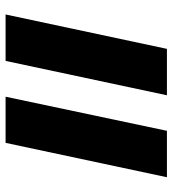

<svg xmlns="http://www.w3.org/2000/svg" viewBox="14 -616 603 670"><g transform="rotate(90 315.0 -281.5)"><path d="M318 0 437 -563H599L479 0ZM31 0 151 -563H313L193 0Z"/></g></svg>

Font: Noto Serif Tamil
Style: Bold Italic
Weight: 700
Italic angle: -12°
Designer: Indian Type Foundry, Tom Grace, and the Monotype Design Team
Foundry: Monotype Imaging Inc.
Version: Version 2.003; ttfautohint (v1.8.4.7-5d5b)